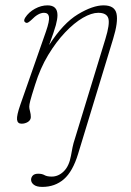

<svg xmlns="http://www.w3.org/2000/svg" viewBox="-20 -466 502 735"><path d="M279 123Q258.5 190.5 224.5 220Q190.5 249.5 142 249.5Q120 249.5 109.5 241.2Q99 233 99 222Q99 213 105.5 206Q112 199 126.5 199Q141 199 150.5 204.5Q160 210 178 210Q203.5 210 224 190Q244.5 170 251.5 131Q255 111.5 257.8 97.5Q260.5 83.5 267.5 62.5L383.5 -317Q401 -374 394.8 -395.5Q388.5 -417 356 -417Q330.5 -417 297.2 -397.8Q264 -378.5 229.5 -342.2Q195 -306 164.5 -255.5Q134 -205 114.5 -142Q99.5 -95 95.8 -80Q92 -65 92 -57.5Q92 -50.5 95 -39.8Q98 -29 98 -17.5Q97.5 -6 86.8 0.8Q76 7.5 62.5 7.5Q47 7.5 45.2 -8.2Q43.5 -24 58 -65.5L156 -345.5Q170 -386 167.5 -401.5Q165 -417 148.5 -417Q126.5 -417 100.5 -390Q94 -384 88.5 -380.5Q83 -377 78 -379.5Q68 -385 76.5 -398.5Q90 -419.5 113.8 -432.5Q137.5 -445.5 162 -445.5Q200 -445.5 200 -408Q200 -393 193.8 -369.8Q187.5 -346.5 168 -293.5Q221.5 -377 278.2 -411.2Q335 -445.5 376.5 -445.5Q419 -445.5 426 -413.8Q433 -382 413 -317Z"/></svg>

Font: Fraunces 72pt SuperSoft Thin
Style: Italic
Weight: 100
Italic angle: -16°
Version: Version 1.000;[b76b70a41]